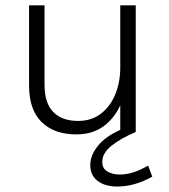

<svg xmlns="http://www.w3.org/2000/svg" viewBox="-20 -495 635 720"><path d="M266.5 9Q183.5 9 136.2 -37.2Q89 -83.5 89 -174V-475H147V-177Q147 -108 180 -74.8Q213 -41.5 272.5 -41.5Q324 -41.5 359.5 -69.5Q395 -97.5 413 -143Q431 -188.5 431 -241.5V-475H489V0H431V-100Q408 -50 366.8 -20.5Q325.5 9 266.5 9ZM420 204.5Q374 204.5 346.2 183.5Q318.5 162.5 318.5 124Q318.5 84.5 352 46.2Q385.5 8 458.5 -19.5L489 0Q431.5 24.5 397.5 52Q363.5 79.5 363.5 112Q363.5 137 382.8 148.2Q402 159.5 429.5 159.5Q478.5 159.5 535.5 126L551 167.5Q484.5 204.5 420 204.5Z"/></svg>

Font: Betina Sans Light
Style: Regular
Weight: 300
Designer: Jonathan Pinhorn (font) & Cristiano Sobral (main changes)
Version: Version 2.001;October 6, 2020;FontCreator 13.0.0.2681 64-bit